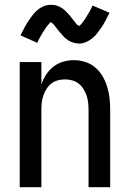

<svg xmlns="http://www.w3.org/2000/svg" viewBox="-20 -778 540 798"><path d="M62 0V-520H152V-427Q159 -448 171.5 -467.5Q184 -487 202 -501Q220 -515 242 -521.5Q264 -528 287 -528Q311 -528 334.5 -520.5Q358 -513 376.5 -497Q395 -481 407 -460Q419 -439 426 -415.5Q433 -392 435.5 -368Q438 -344 438 -320V0H348V-320Q348 -335 346.5 -350.5Q345 -366 340 -380.5Q335 -395 327 -408Q319 -421 307 -430.5Q295 -440 280 -444Q265 -448 250 -448Q235 -448 220 -444Q205 -440 193 -430.5Q181 -421 173 -408Q165 -395 160 -380.5Q155 -366 153.5 -350.5Q152 -335 152 -320V0ZM308 -597Q303 -597 298 -598Q293 -599 288.5 -600Q284 -601 279.5 -602.5Q275 -604 270.5 -606.5Q266 -609 262 -611.5Q258 -614 254.5 -617Q251 -620 247 -623.5Q243 -627 240 -631Q237 -635 233.5 -638.5Q230 -642 227.5 -645.5Q225 -649 222 -652.5Q219 -656 215.5 -660.5Q212 -665 208.5 -669.5Q205 -674 202.5 -677Q200 -680 195.5 -682.5Q191 -685 191 -689H194Q194 -688 191 -686Q188 -684 185.5 -681Q183 -678 181 -675.5Q179 -673 177.5 -671.5Q176 -670 174.5 -668Q173 -666 171.5 -664Q170 -662 168.5 -659.5Q167 -657 165.5 -654.5Q164 -652 162 -649.5Q160 -647 158.5 -644Q157 -641 155 -638Q153 -635 151 -631.5Q149 -628 147 -624.5Q145 -621 143 -617Q141 -613 139 -609Q137 -605 135 -600L65 -631Q74 -649 82 -664Q90 -679 98.5 -691.5Q107 -704 115 -714.5Q123 -725 135 -735.5Q147 -746 161.5 -752Q176 -758 192 -758Q197 -758 202 -757.5Q207 -757 211.5 -756Q216 -755 220.5 -753Q225 -751 229.5 -749Q234 -747 238 -744Q242 -741 245.5 -738.5Q249 -736 253 -732Q257 -728 260 -724.5Q263 -721 266.5 -717.5Q270 -714 272.5 -710.5Q275 -707 278 -703.5Q281 -700 284.5 -695Q288 -690 291.5 -686Q295 -682 297.5 -678.5Q300 -675 304.5 -673Q309 -671 309 -667H306Q306 -668 309 -670Q312 -672 314.5 -674.5Q317 -677 319 -679.5Q321 -682 322.5 -684Q324 -686 325.5 -688Q327 -690 328.5 -692Q330 -694 331.5 -696Q333 -698 334.5 -700.5Q336 -703 338 -706Q340 -709 341.5 -712Q343 -715 345 -718Q347 -721 349 -724.5Q351 -728 353 -731.5Q355 -735 357 -739Q359 -743 361 -747Q363 -751 365 -755L435 -725Q426 -707 418 -691.5Q410 -676 401.5 -664Q393 -652 385 -641Q377 -630 365 -620Q353 -610 338.5 -603.5Q324 -597 308 -597Z"/></svg>

Font: Iosevka Term Curly Medium
Style: Regular
Weight: 500
Designer: Belleve Invis
Foundry: Belleve Invis
Version: Version 32.3.0